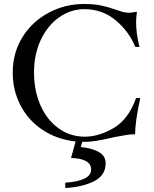

<svg xmlns="http://www.w3.org/2000/svg" viewBox="-20 -701 776 965"><path d="M685 -208Q659 -89 659 -26H649Q628 -26 566 -14L542 -9Q456 12 406 12H393L386 38Q444 44 477.5 63.5Q511 83 511 119Q511 180 453.5 209.5Q396 239 308 244V217Q365 214 401.5 198Q438 182 438 151Q438 96 337 93L360 10Q267 0 195 -47.5Q123 -95 83.5 -170.5Q44 -246 44 -336Q44 -436 93 -514.5Q142 -593 224.5 -637Q307 -681 402 -681Q451 -681 485 -674Q519 -667 554 -655Q579 -646 595 -641.5Q611 -637 629 -637Q639 -637 649.5 -639Q660 -641 666 -642L668 -640Q664 -612 664 -589Q664 -533 681 -465H660Q629 -542 562 -598.5Q495 -655 404 -655Q336 -655 278 -614.5Q220 -574 185.5 -501.5Q151 -429 151 -337Q151 -245 183.5 -171.5Q216 -98 274.5 -56Q333 -14 406 -14Q476 -14 550.5 -57Q625 -100 664 -208Z"/></svg>

Font: Ibarra Real Nova
Style: Regular
Weight: 400
Designer: Jose Maria Ribagorda & Octavio Pardo
Foundry: Jose Maria Ribagorda
Version: Version 1.014